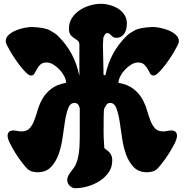

<svg xmlns="http://www.w3.org/2000/svg" viewBox="-20 -901 973 1011"><path d="M400 -331Q397 -342 392 -350Q385 -359 372 -359Q350 -359 339.5 -332Q329 -305 322.5 -264.5Q316 -224 309.5 -176.5Q303 -129 288.5 -88.5Q274 -48 248 -21Q222 6 177 6Q163 6 149 2Q135 -2 124 -12Q114 -22 96 -45Q78 -68 61.5 -94.5Q45 -121 32.5 -146Q20 -171 20 -185Q20 -214 50 -214Q61 -214 71 -211.5Q81 -209 93 -209Q121 -209 136 -225.5Q151 -242 160.5 -267.5Q170 -293 179 -323.5Q188 -354 204.5 -382.5Q221 -411 250 -433.5Q279 -456 328 -465Q328 -481 318.5 -499.5Q309 -518 294 -534Q279 -550 261 -561Q243 -572 226 -572Q204 -572 192.5 -561Q181 -550 174.5 -537.5Q168 -525 161.5 -514Q155 -503 143 -503L140 -504Q133 -504 121 -515Q109 -526 94.5 -543.5Q80 -561 65 -582.5Q50 -604 38 -624Q26 -644 18 -660Q10 -676 10 -683Q10 -703 26 -717.5Q42 -732 64 -741Q86 -750 109.5 -754.5Q133 -759 149 -759Q215 -756 242 -741.5Q269 -727 283 -714Q373 -627 397 -504L398 -505V-664Q398 -680 389.5 -687Q381 -694 370.5 -700.5Q360 -707 351.5 -717.5Q343 -728 343 -751Q343 -782 359 -806.5Q375 -831 400 -847.5Q425 -864 454.5 -872.5Q484 -881 511 -881Q534 -881 558 -874.5Q582 -868 602 -855.5Q622 -843 635 -823.5Q648 -804 648 -778Q648 -765 645.5 -751.5Q643 -738 636.5 -727Q630 -716 619 -709Q608 -702 592 -702Q582 -702 576 -706Q570 -710 565.5 -714.5Q561 -719 556.5 -723Q552 -727 545 -727Q537 -727 531.5 -717.5Q526 -708 524 -702L522 -664Q522 -642 525 -518V-508L535 -504Q559 -627 649 -714Q663 -727 690 -741.5Q717 -756 783 -759Q799 -759 822.5 -754.5Q846 -750 868 -741Q890 -732 906 -717.5Q922 -703 922 -683Q922 -676 914 -660Q906 -644 894 -624Q882 -604 867 -582.5Q852 -561 837.5 -543.5Q823 -526 811 -515Q799 -504 792 -504L789 -503Q777 -503 770.5 -514Q764 -525 757.5 -537.5Q751 -550 739.5 -561Q728 -572 706 -572Q689 -572 671 -561Q653 -550 638 -534Q623 -518 613.5 -499.5Q604 -481 604 -465Q653 -456 682 -433.5Q711 -411 727.5 -382.5Q744 -354 753 -323.5Q762 -293 771.5 -267.5Q781 -242 796 -225.5Q811 -209 839 -209Q851 -209 861 -211.5Q871 -214 882 -214Q912 -214 912 -185Q912 -171 899.5 -146Q887 -121 870.5 -94.5Q854 -68 836 -45Q818 -22 808 -12Q797 -2 783 2Q769 6 755 6Q710 6 684 -21Q658 -48 643.5 -88.5Q629 -129 622.5 -176.5Q616 -224 609.5 -264.5Q603 -305 592.5 -332Q582 -359 560 -359Q547 -359 540.5 -349.5Q534 -340 530 -332Q526 -324 526 -290Q526 -233 525.5 -208Q525 -183 529 -125Q529 -120 536 -115.5Q543 -111 550.5 -104.5Q558 -98 564.5 -86.5Q571 -75 571 -55Q571 -20 552 7Q533 34 504 52.5Q475 71 441 80.5Q407 90 377 90Q360 90 347 77Q334 64 334 47Q334 35 339.5 24.5Q345 14 352 4.5Q359 -5 366.5 -14.5Q374 -24 379 -35Q388 -55 392.5 -79Q397 -103 398.5 -128Q400 -153 400 -177.5Q400 -202 400 -224Z"/></svg>

Font: r_Neptun CAT
Style: Regular
Weight: 400
Foundry: Peter Wiegel, CAT-Fonts
Version: Version 1.000;June 8, 2024;FontCreator 14.0.0.2814 32-bit